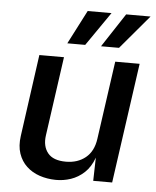

<svg xmlns="http://www.w3.org/2000/svg" viewBox="-53 -768 667 823"><g transform="rotate(5 281.0 -356.5)"><path d="M217 10Q180 9.5 147.5 -1.5Q115 -12.5 91.5 -34.5Q68 -56.5 57 -89Q46 -121.5 52 -164.5L101 -517H207L159 -176Q152.5 -129.5 175.8 -100.5Q199 -71.5 254 -71.5Q304.5 -71.5 338.5 -99.2Q372.5 -127 380 -180.5L427.5 -517H532.5L459.5 0H378L380.5 -100Q366 -59.5 340 -35.2Q314 -11 282 -0.2Q250 10.5 217 10ZM361 -577.5 456.5 -723H561.5L438.5 -577.5ZM216 -577.5 291 -723H393.5L293 -577.5Z"/></g></svg>

Font: Public Sans Thin Medium
Style: Italic
Weight: 500
Italic angle: -8°
Version: Version 2.001